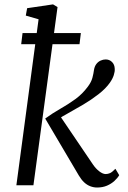

<svg xmlns="http://www.w3.org/2000/svg" viewBox="-20 -826 572 856"><path d="M53 0 152 -740 95 -756.5 101 -789.5 216.5 -806.5 236.5 -794.5 129 0ZM413 10Q397 10 382.2 4.2Q367.5 -1.5 355 -13.2Q342.5 -25 331.5 -43.5L181.5 -297.5Q214.5 -321.5 249.2 -341.2Q284 -361 315.8 -384Q347.5 -407 371.5 -439.5Q387 -460 392 -479.2Q397 -498.5 399 -514Q401.5 -530 409.5 -540.5Q417.5 -551 428.8 -556Q440 -561 451 -561Q468 -561 479.5 -549.5Q491 -538 491.5 -519.5Q492.5 -507 487.2 -490.8Q482 -474.5 470 -457.5Q451.5 -431 419.2 -406Q387 -381 351.5 -360Q316 -339 285.5 -322.2Q255 -305.5 240 -295V-320.5L393.5 -94Q406.5 -74.5 422.5 -62.2Q438.5 -50 451 -50Q461 -50 470.5 -54.2Q480 -58.5 494.5 -73.5L511.5 -45Q504 -32 490 -19.2Q476 -6.5 456.8 1.8Q437.5 10 413 10ZM80.5 -678.5H340.5L334.5 -629H74.5Z"/></svg>

Font: Merriweather 20pt Light
Style: Italic
Weight: 300
Italic angle: -7.8°
Version: Version 2.101